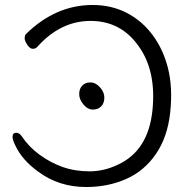

<svg xmlns="http://www.w3.org/2000/svg" viewBox="-20 -733 765 771"><path d="M41 -150Q29 -174 30.5 -187Q32 -200 45 -200Q58 -200 68 -185Q95 -144 138.5 -112Q182 -80 231.5 -62.5Q281 -45 339.5 -45Q398 -45 454 -72Q575 -128 592 -288.5Q609 -449 535 -550Q464 -649 343.5 -649Q223 -649 130 -545Q123 -537 111.5 -537Q100 -537 89 -554Q78 -571 79 -581.5Q80 -592 84 -596Q203 -713 352 -713Q428 -713 489.5 -681Q551 -649 593.5 -591.5Q636 -534 655 -457.5Q674 -381 663.5 -282Q653 -183 606 -114.5Q559 -46 486 -14Q413 18 326 18Q216 18 133 -44Q68 -91 41 -150ZM399 -341Q399 -319 386.5 -306Q374 -293 353 -293Q332 -293 315 -313.5Q298 -334 298 -355Q298 -376 310 -389Q322 -402 343 -402Q364 -402 381.5 -382.5Q399 -363 399 -341Z"/></svg>

Font: ToneOZ-Pinyin-WenKai-Regular
Style: Regular
Weight: 400
Designer: Fontworks Inc.
Foundry: ToneOZ
Version: Version 0.240331